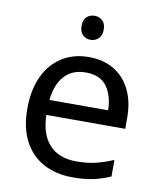

<svg xmlns="http://www.w3.org/2000/svg" viewBox="-84 -803 731 880"><g transform="rotate(10 282.0 -363.5)"><path d="M292 -546Q361 -546 410.5 -516Q460 -486 486.5 -431.5Q513 -377 513 -304V-251H146Q148 -160 192.5 -112.5Q237 -65 317 -65Q368 -65 407.5 -74.5Q447 -84 489 -102V-25Q448 -7 408 1.5Q368 10 313 10Q237 10 178.5 -21Q120 -52 87.5 -113.5Q55 -175 55 -264Q55 -352 84.5 -415Q114 -478 167.5 -512Q221 -546 292 -546ZM291 -474Q228 -474 191.5 -433.5Q155 -393 148 -321H421Q420 -389 389 -431.5Q358 -474 291 -474ZM286 -737Q306 -737 321.5 -723.5Q337 -710 337 -681Q337 -653 321.5 -639Q306 -625 286 -625Q264 -625 249 -639Q234 -653 234 -681Q234 -710 249 -723.5Q264 -737 286 -737Z"/></g></svg>

Font: Noto Sans Khojki
Style: Regular
Weight: 400
Designer: Monotype Design Team
Foundry: Monotype Imaging Inc.
Version: Version 2.003; ttfautohint (v1.8.4.7-5d5b)